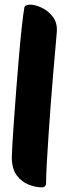

<svg xmlns="http://www.w3.org/2000/svg" viewBox="-20 -795 290 829"><path d="M161 14Q135 14 104.5 2.5Q74 -9 52.5 -37.5Q31 -66 31 -117Q31 -129 33.5 -172Q36 -215 40.5 -278Q45 -341 50.5 -412.5Q56 -484 62 -553Q68 -622 74 -677.5Q80 -733 85 -762Q87 -770 95 -772.5Q103 -775 109 -775Q131 -775 159.5 -762Q188 -749 208.5 -722Q229 -695 225 -653Q223 -631 219 -584Q215 -537 209.5 -475Q204 -413 199 -344.5Q194 -276 189.5 -210Q185 -144 182 -89.5Q179 -35 179 -2Q179 3 174.5 8.5Q170 14 161 14Z"/></svg>

Font: Protest Riot
Style: Regular
Weight: 400
Designer: Octavio Pardo
Foundry: Ashler Design
Version: Version 2.005; ttfautohint (v1.8.4.7-5d5b)